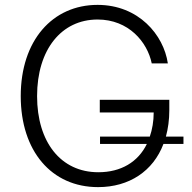

<svg xmlns="http://www.w3.org/2000/svg" viewBox="-20 -757 786 787"><path d="M382 10C510 10 608 -56 650 -167H732V-197H660C669 -230 674 -266 674 -305V-348H389V-296H610C610 -260 604 -226 594 -197H390V-167H582C546 -93 476 -51 383 -51C229 -51 132 -175 132 -363C132 -554 232 -677 380 -677C507 -677 584 -585 602 -497H668C651 -614 548 -737 380 -737C195 -737 65 -591 65 -363C65 -138 191 10 382 10Z"/></svg>

Font: Wafeq Light
Style: Regular
Weight: 300
Designer: Rasmus Andersson & Azza Alameddine
Foundry: Google & TypeTogether
Version: Version 3.000;January 28, 2025;FontCreator 15.0.0.3014 64-bi